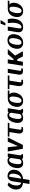

<svg xmlns="http://www.w3.org/2000/svg" viewBox="2813 -3633 1053 6719"><g transform="rotate(-90 3339.5 -273.5)"><path d="M72 -291C43 -110 134 -14 297 6L261 233H402L438 6C490 1 534 -10 572 -28C666 -72 736 -148 756 -273C764 -321 760 -363 747 -397C719 -477 653 -536 532 -536C511 -536 490 -531 471 -523C417 -500 369 -450 357 -372L306 -53C225 -78 193 -160 215 -300C233 -387 267 -449 312 -498L221 -536C203 -523 186 -507 170 -490C124 -441 86 -377 72 -291ZM447 -52 509 -444C513 -469 522 -479 540 -479C557 -479 572 -474 583 -464C619 -433 630 -363 616 -276C595 -145 533 -72 447 -52Z M821 -250C815 -212 813 -177 817 -145C827 -58 877 10 985 10C1054 10 1097 -8 1128 -30C1143 -6 1178 10 1243 10C1269 10 1285 9 1305 4L1302 -49C1299 -48 1296 -48 1291 -48C1260 -48 1261 -84 1267 -122L1332 -528H1210L1194 -494C1171 -519 1137 -538 1073 -538C1039 -538 1009 -532 981 -518C895 -476 841 -382 822 -260ZM961 -245 963 -259C980 -369 1018 -481 1099 -481C1143 -481 1162 -453 1172 -412L1129 -138L1126 -111C1104 -72 1073 -47 1029 -47C951 -47 944 -139 961 -245Z M1398 -528 1493 0H1627L1890 -528H1742L1587 -172L1546 -528Z M1915 -471H2078L2032 -185C2012 -61 2052 10 2157 10C2195 10 2222 7 2251 2L2245 -59C2227 -51 2218 -48 2196 -48C2162 -48 2155 -75 2163 -123L2219 -471H2393L2402 -528H1924Z M2403 -250C2397 -212 2395 -177 2399 -145C2409 -58 2459 10 2567 10C2636 10 2679 -8 2710 -30C2725 -6 2760 10 2825 10C2851 10 2867 9 2887 4L2884 -49C2881 -48 2878 -48 2873 -48C2842 -48 2843 -84 2849 -122L2914 -528H2792L2776 -494C2753 -519 2719 -538 2655 -538C2621 -538 2591 -532 2563 -518C2477 -476 2423 -382 2404 -260ZM2543 -245 2545 -259C2562 -369 2600 -481 2681 -481C2725 -481 2744 -453 2754 -412L2711 -138L2708 -111C2686 -72 2655 -47 2611 -47C2533 -47 2526 -139 2543 -245Z M2963 -259C2957 -220 2956 -185 2962 -152C2979 -58 3045 10 3170 10C3209 10 3245 3 3277 -12C3365 -53 3435 -140 3456 -272L3458 -284C3461 -303 3461 -321 3460 -338C3455 -394 3433 -438 3403 -471H3527L3536 -528H3255C3215 -528 3177 -521 3144 -508C3051 -472 2984 -390 2965 -269ZM3104 -259 3106 -273C3123 -382 3166 -471 3246 -471C3323 -471 3332 -378 3315 -273L3313 -259C3296 -151 3258 -47 3179 -47C3095 -47 3086 -144 3104 -259Z M3574 -471H3737L3691 -185C3671 -61 3711 10 3816 10C3854 10 3881 7 3910 2L3904 -59C3886 -51 3877 -48 3855 -48C3821 -48 3814 -75 3822 -123L3878 -471H4052L4061 -528H3583Z M4089 -150C4073 -47 4114 5 4216 5C4250 5 4276 3 4302 -1L4311 -58L4293 -55C4286 -54 4278 -53 4269 -53C4230 -53 4217 -71 4224 -116L4291 -528H4149Z M4397 0H4539L4570 -195H4627L4724 0H4905L4754 -274L4981 -528H4803L4633 -330H4591L4623 -528H4481Z M4996 -259C4990 -220 4989 -185 4995 -152C5012 -58 5079 10 5204 10C5244 10 5282 4 5315 -10C5409 -49 5477 -134 5497 -259L5499 -269C5505 -308 5505 -343 5499 -376C5482 -470 5415 -538 5290 -538C5250 -538 5214 -532 5181 -518C5087 -479 5018 -394 4998 -269ZM5137 -257 5139 -271C5157 -382 5199 -481 5281 -481C5363 -481 5376 -384 5358 -271L5356 -257C5338 -144 5295 -47 5213 -47C5129 -47 5119 -143 5137 -257Z M5575 -204C5553 -65 5612 10 5749 10C5792 10 5831 3 5864 -12C5959 -54 6020 -148 6040 -276C6056 -378 6047 -461 6024 -528H5889C5903 -443 5909 -350 5893 -242C5885 -191 5866 -142 5844 -108C5823 -77 5793 -47 5753 -47C5704 -47 5701 -100 5710 -159L5769 -528H5627ZM5808 -611H5892L5999 -780H5871Z M6106 -259C6100 -220 6099 -185 6105 -152C6122 -58 6188 10 6313 10C6352 10 6388 3 6420 -12C6508 -53 6578 -140 6599 -272L6601 -284C6604 -303 6604 -321 6603 -338C6598 -394 6576 -438 6546 -471H6670L6679 -528H6398C6358 -528 6320 -521 6287 -508C6194 -472 6127 -390 6108 -269ZM6247 -259 6249 -273C6266 -382 6309 -471 6389 -471C6466 -471 6475 -378 6458 -273L6456 -259C6439 -151 6401 -47 6322 -47C6238 -47 6229 -144 6247 -259Z"/></g></svg>

Font: Aerodynamic
Style: Obl
Weight: 500
Designer: Google
Version: Version 2.000980; 2014